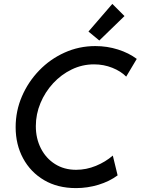

<svg xmlns="http://www.w3.org/2000/svg" viewBox="-20 -966 728 994"><path d="M373.5 7.8Q278.3 7.8 208.3 -33.4Q138.2 -74.7 99.6 -146.2Q61 -217.8 61 -307.6Q61 -391.6 93.5 -467Q126 -542.5 182.9 -601.3Q239.7 -660.2 314.5 -693.8Q389.2 -727.5 473.6 -727.5Q534.7 -727.5 590.8 -709.7Q647 -691.9 688 -661.1L633.3 -569.3Q606 -597.2 561.5 -615Q517.1 -632.8 466.8 -632.8Q405.8 -632.8 351.3 -606.4Q296.9 -580.1 255.1 -534.9Q213.4 -489.7 189.5 -432.4Q165.5 -375 165.5 -313Q165.5 -249 191.7 -197.8Q217.8 -146.5 264.9 -116.7Q312 -86.9 374 -86.9Q426.8 -86.9 476.6 -107.4Q526.4 -127.9 564 -160.6L588.9 -58.1Q546.9 -26.9 490 -9.5Q433.1 7.8 373.5 7.8ZM494.1 -756.3 438 -802.7 561.5 -945.8 624.5 -882.8Z"/></svg>

Font: Reddit Sans Medium
Style: Italic
Weight: 500
Italic angle: -11.25°
Designer: Stephen Hutchings
Version: Version 1.013